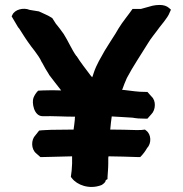

<svg xmlns="http://www.w3.org/2000/svg" viewBox="-20 -757 740 775"><path d="M27 -691 53 -647C59 -641 62 -634 67 -627C83 -601 101 -575 121 -550C131 -536 141 -523 148 -507V-506H149C158 -488 168 -472 178 -456V-455L179 -454C193 -435 210 -414 227 -392C203 -393 180 -393 153 -392L134 -391C125 -382 119 -372 115 -362C108 -344 116 -288 152 -288C198 -289 236 -286 283 -286C282 -281 282 -280 282 -274C281 -262 279 -248 277 -234C247 -234 216 -233 188 -233H187C172 -232 153 -232 138 -230L123 -211C105 -193 105 -155 126 -138L143 -123H149C165 -123 179 -124 192 -124C218 -124 243 -126 271 -126V-96C270 -76 269 -61 266 -43L270 -38C291 -10 340 8 387 -9L389 -10H390C409 -22 406 -29 407 -30L414 -34V-42C415 -61 417 -77 417 -98V-120C417 -122 418 -122 418 -126C458 -126 496 -124 537 -123H546C559 -136 568 -149 574 -160C592 -178 591 -215 570 -230L565 -234C554 -232 548 -232 530 -232C495 -233 463 -234 425 -234C427 -252 428 -269 431 -287C457 -286 492 -283 515 -282C532 -279 544 -278 568 -278H575L591 -296C600 -305 605 -319 605 -333C605 -345 602 -358 591 -368L575 -386H568C532 -386 517 -390 479 -394H473C479 -411 484 -424 492 -442C516 -488 549 -536 577 -582C587 -600 610 -627 624 -647L643 -671C651 -682 660 -693 666 -709L670 -718L662 -725C653 -733 640 -737 625 -737C615 -737 605 -736 596 -734L549 -721H515C500 -699 474 -668 459 -643L446 -621C434 -603 415 -572 403 -553C387 -524 370 -498 358 -462C356 -454 354 -450 352 -445C351 -447 349 -448 346 -452C328 -476 303 -508 289 -531H288C269 -558 256 -590 237 -620C227 -635 216 -648 205 -662L191 -684C173 -696 155 -702 137 -711L100 -717C74 -728 39 -718 30 -697Z"/></svg>

Font: Hussar Pisanka
Style: Bd
Weight: 700
Designer: Robert Jablonski
Foundry: Cannot Into Space Fonts
Version: Version 1.070